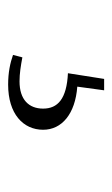

<svg xmlns="http://www.w3.org/2000/svg" viewBox="78 -119 276 472"><g transform="rotate(90 216.0 117.0)"><path d="M160 88C223 91 247 113 247 149C247 184 225 207 180 207C161 207 142 204 121 200L115 223C135 230 158 235 188 235C260 235 299 198 299 149C299 103 260 70 193 65L202 -1H174Z"/></g></svg>

Font: Noto Serif CJK SC Light
Style: Regular
Weight: 300
Designer: Ryoko NISHIZUKA 西塚涼子 (kana & ideographs); Frank Grießhammer (Latin, Greek & Cyrillic); Wenlong ZHANG 张文龙 (bopomofo); San
Foundry: Adobe
Version: Version 2.001;hotconv 1.1.0;makeotfexe 2.6.0